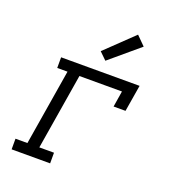

<svg xmlns="http://www.w3.org/2000/svg" viewBox="-140 -879 880 984"><g transform="rotate(20 300.0 -387.0)"><path d="M36 0V-58H101L169 -472H113V-530H541L517 -385H452L466 -472H234L166 -58H246V0ZM332 -591 293 -629 444 -774 492 -726Z"/></g></svg>

Font: Iosevka Slab LtExObl
Style: Regular
Weight: 300
Width: 7
Italic angle: -9°
Monospace: yes
Designer: Belleve Invis
Foundry: Belleve Invis
Version: Version 11.1.0; ttfautohint (v1.8.3)